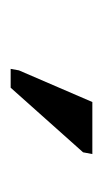

<svg xmlns="http://www.w3.org/2000/svg" viewBox="67 -860 199 373"><g transform="rotate(90 166.5 -673.5)"><path d="M113.8 -594.7 116.7 -610.8 178.2 -753.4H279.3L275.9 -735.4L150.4 -594.7Z"/></g></svg>

Font: Liberation Sans
Style: Italic
Weight: 400
Italic angle: -12°
Designer: Steve Matteson
Foundry: Ascender Corporation
Version: Version 2.1.5